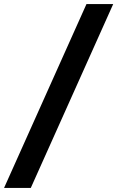

<svg xmlns="http://www.w3.org/2000/svg" viewBox="-77 -720 609 948"><path d="M-57 208 350 -700H482L75 208Z"/></svg>

Font: Red Hat Display
Style: Bold
Weight: 700
Designer: Pentagram, MCKL
Foundry: Pentagram, MCKL
Version: Version 1.023; ttfautohint (v1.8.3)